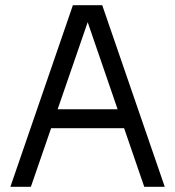

<svg xmlns="http://www.w3.org/2000/svg" viewBox="-20 -720 675 740"><path d="M261 -700H374L615 0H536L303 -678H333L99 0H20ZM161 -299H474V-226H161Z"/></svg>

Font: Uncut Sans Variable
Style: Regular
Weight: 400
Designer: Kasper Nordkvist
Foundry: UNCUT.wtf
Version: Version 1.303;Glyphs 3.1.2 (3151)